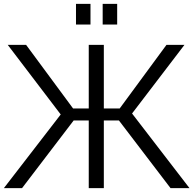

<svg xmlns="http://www.w3.org/2000/svg" viewBox="-27 -973 1000 993"><path d="M432 0H510V-350H588L855 0H953L656 -386L927 -741H834L592 -412H510V-741H432V-412H351L108 -741H13L287 -381L-7 0H87L354 -350H432ZM366 -953V-846H441V-953ZM504 -953V-846H579V-953Z"/></svg>

Font: Cheyenne Sans Light
Style: Regular
Weight: 300
Designer: The Public Sans project authors (U.S. Web Design System), Libre Franklin designed by Pablo Impallari and Rodrigo Fuenzal
Foundry: The Cheyenne Sans Project Authors
Version: Version 2.007